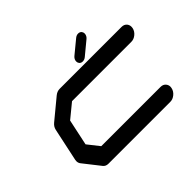

<svg xmlns="http://www.w3.org/2000/svg" viewBox="-177 -1237 1555 1555"><g transform="rotate(-45 600.0 -459.5)"><path d="M722.7 -732.4Q703.1 -732.4 692.4 -746.1Q684.6 -756.3 684.6 -769.5Q684.6 -773.9 685.5 -779.3Q689.9 -798.8 706.5 -812.5L819.8 -905.8Q836.4 -919.4 855.5 -919.4Q875 -919.4 885.7 -905.8Q893.6 -895.5 893.6 -882.8Q893.6 -877.9 892.6 -873Q888.7 -853.5 872.1 -839.8L758.8 -746.1Q742.2 -732.4 722.7 -732.4ZM1022.5 -141.6Q1051.8 -141.6 1067.9 -121.1Q1080.1 -106 1080.1 -86.4Q1080.1 -79.1 1078.1 -70.8Q1071.8 -41.5 1046.6 -20.8Q1021.5 0 992.2 0H283.2Q253.9 0 237.8 -21L126.5 -162.6Q114.3 -177.7 114.3 -197.8Q114.3 -204.6 115.7 -212.4L176.3 -496.1Q182.6 -525.4 208 -546.4L379.4 -688Q404.3 -708.5 433.6 -708.5H1142.6Q1171.9 -708.5 1188.5 -688Q1200.2 -672.4 1200.2 -652.8Q1200.2 -645.5 1198.7 -637.7Q1192.4 -608.4 1167.2 -587.6Q1142.1 -566.9 1112.8 -566.9H433.6L311.5 -466.8L263.7 -242.2L343.3 -141.6Z"/></g></svg>

Font: Robtronika
Style: Italic
Weight: 400
Italic angle: -12°
Designer: GGBot
Version: 1.00